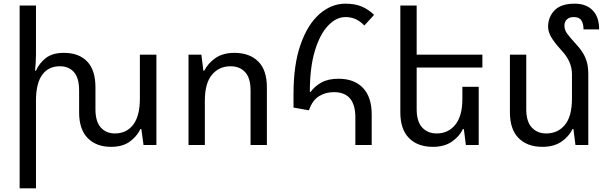

<svg xmlns="http://www.w3.org/2000/svg" viewBox="-20 -790 3318 1046"><path d="M742 -492H832V0H762L750 -87H745Q726 -47 687 -18.5Q648 10 585 10Q505 10 458 -37.5Q411 -85 411 -178V-297Q411 -365 383 -397Q355 -429 306 -429Q244 -429 210 -382.5Q176 -336 176 -241V236H87V-760H176V-492Q176 -470 174.5 -449Q173 -428 171 -405H176Q194 -446 230 -474Q266 -502 328 -502Q410 -502 455 -455Q500 -408 500 -314V-195Q500 -128 529 -95.5Q558 -63 606 -63Q669 -63 705.5 -110.5Q742 -158 742 -252Z M1007 0V-492H1077L1088 -405H1093Q1113 -445 1153.5 -473.5Q1194 -502 1257 -502Q1340 -502 1387 -455Q1434 -408 1434 -314V0H1345V-297Q1345 -365 1315.5 -397Q1286 -429 1236 -429Q1173 -429 1134.5 -382.5Q1096 -336 1096 -241V0Z M1916 0V-150Q1916 -288 1799 -288Q1752 -288 1716.5 -265Q1681 -242 1663 -189L1579 -204V-277Q1579 -438 1617.5 -547.5Q1656 -657 1720.5 -713.5Q1785 -770 1862 -770Q1912 -770 1949 -755Q1986 -740 2018 -709L1965 -651Q1943 -674 1918 -685.5Q1893 -697 1862 -697Q1812 -697 1767.5 -650.5Q1723 -604 1695.5 -513.5Q1668 -423 1668 -290L1672 -289Q1694 -320 1731 -340.5Q1768 -361 1824 -361Q1910 -361 1957.5 -311Q2005 -261 2005 -166V0Z M2588 -317V0H2518L2507 -87H2502Q2483 -47 2442 -18.5Q2401 10 2338 10Q2256 10 2208.5 -37.5Q2161 -85 2161 -178V-760H2250V-492H2608V-422H2250V-195Q2250 -128 2280 -95.5Q2310 -63 2359 -63Q2422 -63 2460.5 -110.5Q2499 -158 2499 -252V-317Z M3185 -389V0H3115L3104 -87H3099Q3080 -47 3039 -18.5Q2998 10 2935 10Q2853 10 2805.5 -37.5Q2758 -85 2758 -178V-492H2847V-195Q2847 -128 2877 -95.5Q2907 -63 2956 -63Q3019 -63 3057.5 -109.5Q3096 -156 3096 -252V-387Q3096 -419 3082.5 -451.5Q3069 -484 3035 -520Q2998 -561 2982 -589.5Q2966 -618 2966 -644Q2966 -697 3001 -733.5Q3036 -770 3111 -770Q3173 -770 3208.5 -734Q3244 -698 3244 -630H3159Q3159 -660 3147.5 -678.5Q3136 -697 3106 -697Q3081 -697 3068 -684Q3055 -671 3055 -651Q3055 -628 3068.5 -608.5Q3082 -589 3118 -550Q3155 -510 3170 -473.5Q3185 -437 3185 -389Z"/></svg>

Font: Go Noto Current
Style: Regular
Weight: 400
Designer: Monotype Design Team
Foundry: Monotype Imaging Inc.
Version: Version 2.007; ttfautohint (v1.8) -l 8 -r 50 -G 200 -x 14 -D